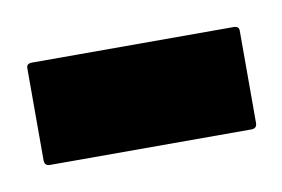

<svg xmlns="http://www.w3.org/2000/svg" viewBox="-40 -131 250 170"><g transform="rotate(-10 85.5 -46.0)"><path d="M176 -92Q181 -92 181 -88V-5Q181 0 176 0H-5Q-10 0 -10 -5V-88Q-10 -92 -5 -92Z"/></g></svg>

Font: Noto Kufi Arabic Medium
Style: Regular
Weight: 500
Designer: Monotype Design Team, David Williams, Khaled Hosny
Foundry: Google LLC
Version: Version 2.109; ttfautohint (v1.8.4.7-5d5b)